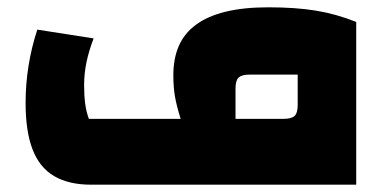

<svg xmlns="http://www.w3.org/2000/svg" viewBox="-20 -505 1064 525"><path d="M229 0Q168 0 128 -23.5Q88 -47 69 -96.5Q50 -146 50 -223Q50 -275 58 -325Q66 -375 82 -424L236 -400Q223 -366 216.5 -335Q210 -304 210 -272Q210 -243 213 -221Q216 -199 223 -180H474Q463 -215 458.5 -240.5Q454 -266 454 -300Q454 -345 469 -379.5Q484 -414 516 -437.5Q548 -461 597 -473Q646 -485 714 -485Q788 -485 843.5 -476Q899 -467 954 -445V0ZM624 -180H755Q777 -180 785.5 -188Q794 -196 794 -218V-301H663Q641 -301 632.5 -293Q624 -285 624 -263Z"/></svg>

Font: Changa ExtraBold
Style: Regular
Weight: 800
Designer: Eduardo Rodriguez Tunni
Foundry: Eduardo Rodriguez Tunni
Version: Version 3.002; ttfautohint (v1.8.2)